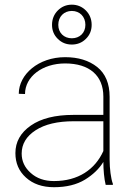

<svg xmlns="http://www.w3.org/2000/svg" viewBox="-20 -779 568 809"><path d="M455.6 0V-4.4C447.3 -25.9 441.9 -68.8 441.9 -106.4V-371.1C441.9 -426.8 424.3 -468.8 389.6 -496.6C354.5 -524.4 309.6 -538.1 254.4 -538.1C142.1 -538.1 59.1 -465.3 59.1 -383.8L85.4 -382.8C85.4 -456.1 158.7 -511.7 254.4 -511.7C357.4 -511.7 415.5 -460 415.5 -372.1V-294.9H289.1C212.4 -294.9 152.8 -279.8 109.9 -250C66.4 -219.7 44.9 -181.2 44.9 -133.8C44.9 -91.8 59.6 -57.6 89.4 -30.8C119.1 -3.9 158.2 9.8 207.5 9.8C259.8 9.8 303.2 -1 337.9 -22C372.1 -43 397.9 -67.9 415.5 -96.7C415.5 -64 418.9 -25.4 425.3 0ZM207.5 -16.1C167.5 -16.1 134.8 -27.3 109.4 -50.3C84 -72.8 71.3 -100.1 71.3 -131.8C71.3 -171.9 90.8 -204.6 129.9 -230C168.9 -255.4 222.7 -268.1 290.5 -268.1H415.5V-142.6C380.4 -64.9 309.6 -16.1 207.5 -16.1ZM199.2 -674.3C199.2 -650.4 207.5 -630.9 223.6 -615.2C239.7 -599.1 259.3 -591.3 282.7 -591.3C305.7 -591.3 325.7 -599.1 341.8 -615.2C357.9 -630.9 366.2 -650.4 366.2 -674.3C366.2 -698.2 357.9 -718.8 341.8 -734.9C325.7 -751 305.7 -759.3 282.7 -759.3C259.3 -759.3 239.7 -751 223.6 -734.9C207.5 -718.8 199.2 -698.2 199.2 -674.3ZM225.6 -674.3C225.6 -709 249.5 -732.9 282.7 -732.9C315.9 -732.9 339.8 -709 339.8 -674.3C339.8 -640.6 315.9 -617.7 282.7 -617.7C249.5 -617.7 225.6 -640.6 225.6 -674.3Z"/></svg>

Font: Vazirmatn Thin
Style: Regular
Weight: 100
Designer: Saber Rastikerdar
Foundry: Saber Rastikerdar
Version: Version 33.003